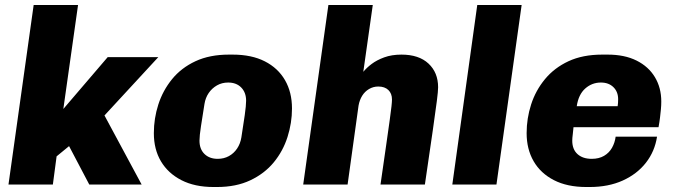

<svg xmlns="http://www.w3.org/2000/svg" viewBox="-20 -740 2702 770"><path d="M14 0 115 -720H293L234 -303L412 -511H615L399 -277L548 0H338L257 -154L207 -113L192 0Z M836 10Q761 10 707.5 -17.5Q654 -45 625.5 -93Q597 -141 597 -206Q597 -265 615 -321Q633 -377 670 -422.5Q707 -468 764 -494.5Q821 -521 898 -521H913Q989 -521 1042 -494Q1095 -467 1123 -418.5Q1151 -370 1151 -305Q1151 -247 1133 -190.5Q1115 -134 1078 -89Q1041 -44 984 -17Q927 10 850 10ZM853 -103Q878 -103 898 -114Q918 -125 931 -144.5Q944 -164 948 -189Q956 -239 961.5 -278Q967 -317 967 -336Q967 -369 947.5 -389Q928 -409 895 -409Q870 -409 850 -397.5Q830 -386 817 -367Q804 -348 800 -323Q792 -273 786 -234Q780 -195 780 -176Q780 -142 800 -122.5Q820 -103 853 -103Z M1196 0 1297 -720H1475L1437 -452Q1450 -468 1470.5 -483.5Q1491 -499 1521 -510Q1551 -521 1590 -521Q1660 -521 1698.5 -485Q1737 -449 1737 -390Q1737 -375 1732 -335.5Q1727 -296 1715.5 -216Q1704 -136 1684 0H1506Q1520 -97 1529 -160Q1538 -223 1543 -259Q1548 -295 1550 -313.5Q1552 -332 1552 -341Q1552 -365 1537.5 -379Q1523 -393 1497 -393Q1477 -393 1460 -383Q1443 -373 1432.5 -356Q1422 -339 1418 -317L1374 0Z M1794 0 1894 -720H2072L1971 0Z M2331 10Q2255 10 2201.5 -17.5Q2148 -45 2120 -93.5Q2092 -142 2092 -206Q2092 -265 2110 -321Q2128 -377 2165.5 -422.5Q2203 -468 2260 -494.5Q2317 -521 2395 -521H2417Q2485 -521 2533 -497Q2581 -473 2606.5 -430.5Q2632 -388 2632 -333Q2632 -317 2630.5 -301.5Q2629 -286 2627 -269Q2625 -252 2621 -230H2280Q2279 -216 2277 -201Q2275 -186 2275 -176Q2275 -141 2296 -122Q2317 -103 2353 -103Q2382 -103 2402.5 -115Q2423 -127 2434.5 -147.5Q2446 -168 2449 -192H2615Q2606 -133 2570.5 -87.5Q2535 -42 2477.5 -16Q2420 10 2345 10ZM2293 -314H2457Q2458 -321 2458.5 -327Q2459 -333 2459 -342Q2459 -372 2440 -390.5Q2421 -409 2390 -409Q2354 -409 2327 -385Q2300 -361 2293 -314Z"/></svg>

Font: Chivo Medium ExtraBold
Style: Italic
Weight: 800
Italic angle: -8.05°
Version: Version 2.002